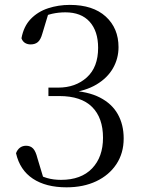

<svg xmlns="http://www.w3.org/2000/svg" viewBox="-20 -763 597 797"><path d="M256.1 14.6Q170.6 14.6 116.4 -21.3Q62.2 -57.3 46.5 -127Q52.2 -142.3 63.1 -150.2Q73.9 -158 88.2 -158Q106.4 -158 117.3 -146.6Q128.3 -135.2 135.3 -106.6L163.6 -12.8L124.5 -45.7Q149.6 -31.6 175.3 -24Q201.1 -16.4 233.4 -16.4Q316.7 -16.4 362.1 -63.8Q407.6 -111.1 407.6 -191.2Q407.6 -273.8 362.2 -319.1Q316.7 -364.3 226.3 -364.3H181V-399.3H221.3Q293.6 -399.3 340.4 -441.7Q387.3 -484.1 387.3 -564.4Q387.3 -633.7 352.1 -672.8Q316.9 -711.8 251.3 -711.8Q223.4 -711.8 196.7 -705.9Q170 -700 139.7 -684.3L182.9 -713.3L155.8 -623.7Q148.8 -598.3 137.3 -588.5Q125.8 -578.6 106.9 -578.6Q94.2 -578.6 84 -584.7Q73.9 -590.8 69.1 -604.1Q78.2 -653.8 107.7 -684.3Q137.2 -714.8 179.7 -728.7Q222.3 -742.7 269.8 -742.7Q365.9 -742.7 419 -694.3Q472 -645.8 472 -567.3Q472 -520 449 -479.8Q426 -439.5 380.6 -412.3Q335.3 -385.1 266.4 -376.9V-387.4Q344.5 -383.9 394.4 -358.3Q444.4 -332.7 468.9 -289.2Q493.4 -245.6 493.4 -188.2Q493.4 -127.2 463.1 -81.5Q432.8 -35.8 379.5 -10.6Q326.3 14.6 256.1 14.6Z"/></svg>

Font: Noto Serif SC
Style: Regular
Weight: 200
Designer: Ryoko NISHIZUKA 西塚涼子 (kana & ideographs); Frank Grießhammer (Latin, Greek & Cyrillic); Wenlong ZHANG 张文龙 (bopomofo); San
Foundry: Adobe
Version: Version 2.001;hotconv 1.1.0;makeotfexe 2.6.0